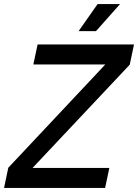

<svg xmlns="http://www.w3.org/2000/svg" viewBox="-26 -930 683 950"><path d="M-6 0 15 -100 495 -611H139L160 -710H637L616 -610L135 -99H515L494 0ZM363 -776 457 -910H568L449 -776Z"/></svg>

Font: Geist Mono Medium
Style: Italic
Weight: 500
Italic angle: -12°
Monospace: yes
Designer: Basement.studio, Andrés Briganti, Mateo Zaragoza
Foundry: Basement.studio, Vercel, Andrés Briganti, Guido Ferreyra, Mateo Zaragoza
Version: Version 1.500; ttfautohint (v1.8.4.7-5d5b)